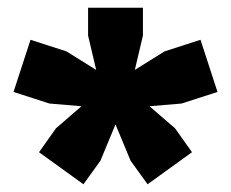

<svg xmlns="http://www.w3.org/2000/svg" viewBox="-20 -828 598 497"><path d="M367 -553 433 -496 477 -434 362 -351 318 -412 279 -506 240 -412 196 -351 81 -434 125 -496 191 -553 108 -560 15 -590 59 -725 152 -695 229 -647 208 -736V-808H350V-736L329 -647L406 -695L499 -725L543 -590L450 -560Z"/></svg>

Font: Encode Sans Expanded Black
Style: Regular
Weight: 900
Width: 7
Designer: Multiple Designers
Foundry: Impallari Type
Version: Version 3.000; ttfautohint (v1.8.3) -l 8 -r 50 -G 200 -x 14 